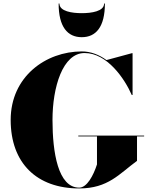

<svg xmlns="http://www.w3.org/2000/svg" viewBox="-20 -1049 840 1079"><path d="M314 -1029H309.5C309.5 -898 359.5 -840 439.5 -840C519.5 -840 569.5 -898 569.5 -1029H565C565 -985 493.5 -975 439.5 -975C385.5 -975 314 -985 314 -1029ZM420 -287V-282.5H525V-125C505 -63 469 5.5 425 5.5C306 5.5 275 -193 275 -375C275 -557 331.5 -751 455.5 -751C582 -751 680.5 -607 720.5 -515H725V-750H721L578.5 -711.5C537 -741.5 490 -760 440 -760C237 -760 40 -618 40 -375C40 -132 187 10 425 10C588 10 650 -72 750 -145V-282.5H790V-287Z"/></svg>

Font: Bodoni* 36pt Fatface
Style: Regular
Weight: 900
Version: Version 2.3